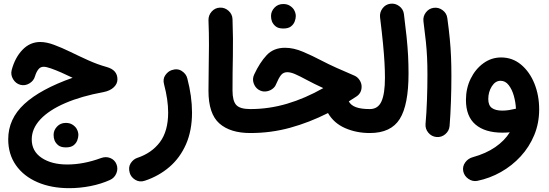

<svg xmlns="http://www.w3.org/2000/svg" viewBox="-20 -676 2964 1037"><path d="M197.3 -449.2Q231 -449.2 272.2 -433.8Q313.5 -418.5 360.1 -395.8Q406.7 -373 456.3 -350.6Q505.9 -328.1 556.6 -314Q614.3 -297.9 614.3 -247.6Q614.3 -223.1 594.2 -204.3Q574.2 -185.5 539.6 -178.7Q419.4 -156.7 332.3 -119.1Q245.1 -81.5 198.2 -31.5Q151.4 18.6 151.4 77.1Q151.4 140.6 204.8 176.5Q258.3 212.4 343.3 212.4Q431.2 212.4 525.4 177.7Q551.8 168 575.4 177.5Q599.1 187 608.9 210.4Q618.7 234.9 608.6 259.8Q598.6 284.7 574.2 295.9Q525.4 317.9 468.3 329.1Q411.1 340.3 354 340.3Q256.8 340.3 182.4 308.1Q107.9 275.9 66.2 216.6Q24.4 157.2 24.4 76.2Q24.4 -33.7 111.1 -114Q197.8 -194.3 372.1 -255.9Q343.3 -270 312.3 -283.7Q281.2 -297.4 255.4 -306.4Q229.5 -315.4 215.8 -315.4Q198.2 -315.4 187.3 -301.5Q176.3 -287.6 169.4 -265.1Q162.6 -239.7 138.9 -225.6Q115.2 -211.4 90.3 -217.8Q64.9 -224.6 50.8 -248.3Q36.6 -272 43 -297.4Q61 -365.2 101.6 -407.2Q142.1 -449.2 197.3 -449.2ZM269.5 52.2Q269.5 27.3 288.1 7.6Q306.6 -12.2 335.4 -12.2Q356 -12.2 370.4 -3.4Q384.8 5.4 393.1 18.1Q403.3 35.6 403.3 52.7Q403.3 65.9 397.5 81.8Q391.6 97.7 377.2 108.9Q362.8 120.1 335.9 120.1Q308.6 120.1 294.4 108.4Q280.3 96.7 274.4 81.5Q269.5 68.4 269.5 52.2Z M906.2 -296.9Q938 -308.1 961.9 -292.5Q985.8 -276.9 991.7 -252.4Q1017.1 -155.3 1017.1 -68.4Q1017.1 28.8 984.9 102.5Q952.6 176.3 895.3 225.6Q837.9 274.9 763.2 299.8Q734.4 309.6 710.9 295.4Q687.5 281.2 680.7 257.8Q671.9 227.5 685.8 205.8Q699.7 184.1 721.2 176.8Q799.3 150.9 843.8 91.6Q888.2 32.2 888.2 -68.4Q888.2 -136.7 866.2 -220.2Q858.4 -249 872.6 -269.5Q886.7 -290 906.2 -296.9Z M1106 -185.5Q1106 -249 1107.2 -308.8Q1108.4 -368.7 1108.6 -431.6Q1108.9 -494.6 1106 -566.9Q1105.5 -593.8 1123.5 -613.8Q1141.6 -633.8 1168 -634.8Q1194.8 -635.7 1214.8 -617.4Q1234.9 -599.1 1235.8 -572.3Q1239.7 -464.8 1237.8 -375Q1235.8 -285.2 1235.8 -187.5Q1235.8 -131.3 1255.9 -109.1Q1275.9 -86.9 1332 -86.9H1332.5Q1359.4 -86.9 1378.2 -67.9Q1397 -48.8 1397 -22Q1397 4.9 1378.2 23.7Q1359.4 42.5 1332.5 42.5H1332Q1223.1 42.5 1164.6 -9.5Q1106 -61.5 1106 -185.5Z M1519.5 -418Q1565.4 -418 1616.2 -396.5Q1667 -375 1718.8 -347.7Q1753.4 -329.6 1796.6 -310.1Q1839.8 -290.5 1894 -267.6Q1911.1 -260.3 1922.1 -243.4Q1933.1 -226.6 1933.1 -208Q1933.1 -171.9 1902.8 -153.3Q1882.8 -140.6 1863.8 -128.4Q1875 -107.4 1902.3 -97.2Q1929.7 -86.9 1977.1 -86.9H1977.5Q2004.4 -86.9 2023.2 -67.9Q2042 -48.8 2042 -22Q2042 4.9 2023.2 23.7Q2004.4 42.5 1977.5 42.5H1977.1Q1904.8 42.5 1844 15.9Q1783.2 -10.7 1751.5 -65.4Q1650.9 -14.6 1547.4 13.9Q1443.8 42.5 1332.5 42.5Q1305.7 42.5 1286.6 23.2Q1267.6 3.9 1267.6 -22Q1267.6 -47.9 1286.6 -67.4Q1305.7 -86.9 1332.5 -86.9Q1432.6 -86.9 1530.3 -115.7Q1627.9 -144.5 1726.1 -200.2Q1700.7 -211.9 1678 -223.1Q1655.3 -234.4 1634.3 -245.6Q1600.1 -264.2 1575.2 -275.1Q1550.3 -286.1 1531.7 -286.1Q1510.7 -286.1 1498 -270.8Q1485.4 -255.4 1469.7 -218.3Q1464.4 -204.6 1449 -194.1Q1433.6 -183.6 1414.1 -181.9Q1394.5 -180.2 1376 -191.9Q1357.9 -203.6 1349.9 -226.8Q1341.8 -250 1353 -273.9Q1382.8 -337.9 1420.2 -377.9Q1457.5 -418 1519.5 -418ZM1443.8 -589.8Q1443.8 -614.7 1462.4 -634.5Q1481 -654.3 1509.8 -654.3Q1530.3 -654.3 1544.7 -645.5Q1559.1 -636.7 1567.4 -624Q1577.6 -606.4 1577.6 -589.4Q1577.6 -576.2 1571.8 -560.3Q1565.9 -544.4 1551.5 -533.2Q1537.1 -522 1510.3 -522Q1482.9 -522 1468.8 -533.7Q1454.6 -545.4 1448.7 -560.5Q1443.8 -573.7 1443.8 -589.8Z M1913.1 -22Q1913.1 -48.8 1931.9 -67.9Q1950.7 -86.9 1977.5 -86.9Q2022 -86.9 2040.5 -128.7Q2059.1 -170.4 2059.1 -255.9Q2059.1 -295.4 2056.6 -338.9Q2054.2 -382.3 2048.6 -440.4Q2043 -498.5 2032.7 -582.5Q2029.8 -608.9 2045.9 -630.6Q2062 -652.3 2088.4 -655.8Q2114.7 -659.2 2136.5 -642.8Q2158.2 -626.5 2161.6 -600.1Q2170.4 -531.2 2176 -476.8Q2181.6 -422.4 2184.1 -374.8Q2186.5 -327.1 2186.5 -278.8Q2186.5 -108.9 2138.9 -33.2Q2091.3 42.5 1977.5 42.5Q1950.7 42.5 1931.9 23.7Q1913.1 4.9 1913.1 -22Z M2267.1 -560.5Q2263.7 -586.9 2280 -608.6Q2296.4 -630.4 2322.8 -633.8Q2349.1 -637.2 2370.8 -620.8Q2392.6 -604.5 2396 -578.1Q2404.8 -514.2 2409.4 -465.1Q2414.1 -416 2416 -369.6Q2418 -323.2 2418 -266.1Q2418 -196.8 2415.5 -126.2Q2413.1 -55.7 2408.2 4.9Q2405.8 31.2 2385 48.8Q2364.3 66.4 2337.4 64Q2311 61.5 2293.7 41Q2276.4 20.5 2278.3 -5.9Q2283.7 -66.4 2286.1 -136Q2288.6 -205.6 2288.6 -272.9Q2288.6 -324.7 2286.6 -366Q2284.7 -407.2 2280 -452.4Q2275.4 -497.6 2267.1 -560.5Z M2686.5 -365.7Q2748 -365.7 2794.4 -326.9Q2840.8 -288.1 2866.5 -224.4Q2892.1 -160.6 2892.1 -85.4Q2892.1 -10.7 2865.5 53.5Q2838.9 117.7 2792.2 168.5Q2745.6 219.2 2685.3 253.2Q2625 287.1 2558.1 300.8Q2532.2 305.7 2509.8 290Q2487.3 274.4 2481.9 248.5Q2477.1 222.7 2492.7 201.2Q2508.3 179.7 2533.7 172.9Q2604.5 153.3 2654.8 118.7Q2705.1 84 2733.4 38.6Q2713.4 40.5 2693.8 40.5Q2599.6 40.5 2548.1 -3.4Q2496.6 -47.4 2496.6 -136.2Q2496.6 -198.7 2522 -250.7Q2547.4 -302.7 2590.6 -334.2Q2633.8 -365.7 2686.5 -365.7ZM2617.2 -141.1Q2617.2 -106.9 2636.7 -92.8Q2656.2 -78.6 2692.9 -78.6Q2711.9 -78.6 2729.7 -81.5Q2747.6 -84.5 2763.7 -88.4Q2765.1 -88.9 2766.6 -88.9Q2765.1 -123 2755.4 -158Q2745.6 -192.9 2727.5 -216.3Q2709.5 -239.7 2683.6 -239.7Q2655.3 -239.7 2636.2 -209.5Q2617.2 -179.2 2617.2 -141.1Z"/></svg>

Font: Mikhak-FD Bold
Style: Regular
Weight: 700
Designer: Amin Abedi
Version: Version 3.3